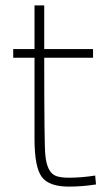

<svg xmlns="http://www.w3.org/2000/svg" viewBox="-20 -682 382 712"><path d="M235 10Q161 10 134.5 -26.5Q108 -63 108 -167V-468H29V-500H108V-662H144V-500H325V-468H144Q144 -143 148 -108Q154 -41 189 -29Q206 -23 235 -23Q282 -23 333 -31L336 2Q285 10 235 10Z"/></svg>

Font: Storia Sans Thin
Style: Regular
Weight: 100
Designer: Accademia di Belle Arti di Urbino and others
Foundry: Accademia di Belle Arti di Urbino and others.
Version: Version 60.001;May 25, 2020;FontCreator 12.0.0.2522 64-bit